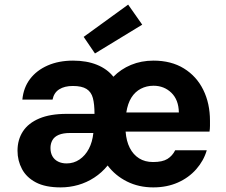

<svg xmlns="http://www.w3.org/2000/svg" viewBox="-20 -801 980 833"><path d="M243 12Q177 12 136 -9.5Q95 -31 75.5 -67.5Q56 -104 56 -147Q56 -195 79.5 -231Q103 -267 150.5 -287Q198 -307 269 -307H390Q390 -349 383 -375.5Q376 -402 355.5 -415Q335 -428 296 -428Q260 -428 237 -413.5Q214 -399 208 -369H77Q82 -421 110.5 -458.5Q139 -496 187 -517Q235 -538 297 -538Q356 -538 400.5 -520Q445 -502 472 -468Q504 -501 548.5 -519.5Q593 -538 646 -538Q723 -538 778 -504Q833 -470 862 -411Q891 -352 891 -277Q891 -267 891 -255Q891 -243 889 -230H525Q528 -189 543 -159.5Q558 -130 583.5 -114Q609 -98 644 -98Q685 -98 706.5 -111.5Q728 -125 740 -149H877Q864 -104 831.5 -67Q799 -30 751.5 -9Q704 12 645 12Q582 12 531 -13.5Q480 -39 447 -83Q422 -52 389 -30.5Q356 -9 319 1.5Q282 12 243 12ZM269 -92Q300 -92 325 -109Q350 -126 365.5 -155.5Q381 -185 385 -224H284Q254 -224 235 -216Q216 -208 207.5 -193Q199 -178 199 -159Q199 -138 207.5 -123Q216 -108 232 -100Q248 -92 269 -92ZM528 -313H756Q755 -368 723.5 -398.5Q692 -429 646 -429Q616 -429 591 -416Q566 -403 550 -377.5Q534 -352 528 -313ZM392 -569 343 -641 536 -781 597 -694Z"/></svg>

Font: DM Sans 9pt
Style: Bold
Weight: 700
Version: Version 4.004;gftools[0.9.30]